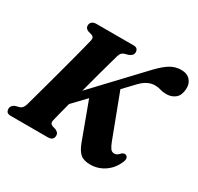

<svg xmlns="http://www.w3.org/2000/svg" viewBox="-155 -899 1132 1097"><g transform="rotate(30 410.5 -350.5)"><path d="M252.5 -96Q248 -76.5 267.5 -68.5L291 -61.5Q300.5 -56.5 306.5 -50Q312.5 -43.5 312.5 -32.5Q312.5 0 274.5 0H32Q12.5 0 5.8 -8Q-1 -16 -1 -28.5Q-1 -41 6.2 -49.5Q13.5 -58 24 -62L50 -68.5Q70.5 -75 79 -103.5Q84.5 -123.5 95.2 -162.2Q106 -201 119.5 -250.8Q133 -300.5 147.5 -353.8Q162 -407 175 -456.8Q188 -506.5 198 -545Q208 -583.5 212.5 -603.5Q217.5 -626.5 197.5 -633L173 -640Q153 -649 153 -667Q153 -682 163.2 -691Q173.5 -700 192 -700H437Q453.5 -700 460.5 -692.2Q467.5 -684.5 467.5 -672Q467.5 -659 460 -651.5Q452.5 -644 440.5 -639L414 -631.5Q404 -628 397.5 -621Q391 -614 386.5 -598.5Q380.5 -578 368.8 -535.5Q357 -493 342.2 -438.8Q327.5 -384.5 313 -329L599 -632.5Q642 -677.5 674.5 -696.2Q707 -715 744 -715Q783 -715 803.8 -691.8Q824.5 -668.5 822 -633.5Q819.5 -591 795.8 -571.5Q772 -552 737.5 -552Q714 -552 696.8 -557.8Q679.5 -563.5 658 -563.5Q634.5 -563.5 611.2 -552.2Q588 -541 564.5 -516.5L497 -445.5L604.5 -161.5Q614 -136.5 623.8 -122.8Q633.5 -109 650.5 -109Q660 -109 668.2 -114.2Q676.5 -119.5 685 -129.5Q698.5 -140.5 710 -137Q718.5 -134.5 723 -124.8Q727.5 -115 720.5 -97Q700 -45.5 657.2 -15.8Q614.5 14 562 14Q518 14 495.8 -6Q473.5 -26 457.5 -69.5L368 -311.5L285.5 -225.5Q273 -178 264 -143.2Q255 -108.5 252.5 -96Z"/></g></svg>

Font: Fraunces 72pt Soft
Style: Bold Italic
Weight: 700
Italic angle: -16°
Version: Version 1.000;[b76b70a41]